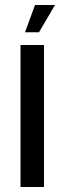

<svg xmlns="http://www.w3.org/2000/svg" viewBox="-20 -748 258 768"><path d="M120 -728H200L136 -619H80ZM62 -568H156V0H62Z"/></svg>

Font: Khand Medium
Style: Regular
Weight: 500
Designer: Devanagari: Sanchit Sawaria, Jyotish Sonowal; Latin: Satya Rajpurohit
Foundry: Indian Type Foundry
Version: Version 1.100;PS 1.0;hotconv 1.0.78;makeotf.lib2.5.61930; tt